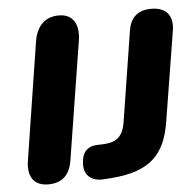

<svg xmlns="http://www.w3.org/2000/svg" viewBox="-50 -730 796 789"><g transform="rotate(-5 347.5 -335.0)"><path d="M118 9C176 9 208 -23 217 -83L294 -567C305 -633 281 -679 221 -679C163 -679 129 -642 119 -583L43 -98C32 -32 57 9 118 9ZM344 8 375 6C541 -6 602 -73 623 -207L683 -578C692 -638 662 -673 602 -673C548 -673 516 -647 507 -592L448 -218C439 -162 413 -139 361 -136L332 -135C288 -133 268 -107 267 -61C265 -16 296 11 344 8Z"/></g></svg>

Font: SN Pro Heavy
Style: Italic
Weight: 800
Italic angle: -9°
Designer: Tobias Whetton
Foundry: Supernotes
Version: Version 1.001;Glyphs 3.2 (3249)